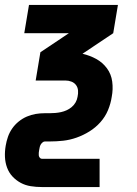

<svg xmlns="http://www.w3.org/2000/svg" viewBox="-31 -540 551 775"><path d="M371 215H138Q115 215 93 211.5Q71 208 52.5 198Q34 188 19.5 172.5Q5 157 -2.5 136.5Q-10 116 -11 93.5Q-12 71 -8 48Q-5 30 1 12.5Q7 -5 18 -21Q29 -37 44.5 -49.5Q60 -62 77.5 -69.5Q95 -77 113 -80Q131 -83 149 -83H169Q180 -83 192 -84Q204 -85 215.5 -87.5Q227 -90 238 -95Q249 -100 258.5 -108Q268 -116 274 -126.5Q280 -137 282 -149Q285 -162 284 -174.5Q283 -187 276 -196.5Q269 -206 257.5 -210.5Q246 -215 233 -215H113L132 -329L247 -406H67L86 -520H445L426 -406L302 -323Q332 -316 357.5 -302Q383 -288 400.5 -264.5Q418 -241 422 -210.5Q426 -180 420 -149Q416 -122 405 -95.5Q394 -69 374.5 -47Q355 -25 330 -9.5Q305 6 278 15.5Q251 25 224 28Q197 31 170 31H150Q145 31 140 35.5Q135 40 132.5 45Q130 50 129 55.5Q128 61 127 66Q126 71 125.5 76.5Q125 82 125.5 87Q126 92 129.5 96.5Q133 101 138 101H371Z"/></svg>

Font: Iosevka Term Curly Heavy
Style: Italic
Weight: 900
Italic angle: -9°
Designer: Belleve Invis
Foundry: Belleve Invis
Version: Version 32.3.0